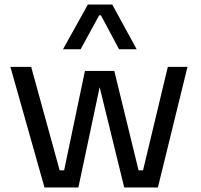

<svg xmlns="http://www.w3.org/2000/svg" viewBox="-20 -830 888 850"><path d="M327 0H248L356 -516H486L612 0H530L404 -514H436ZM310 0H199V-76H310ZM265 0H177L26 -534H118ZM661 0H550V-76H661ZM679 0H595L723 -534H810ZM337 -612H259L369 -810H477L585 -612H507L427 -762H419Z"/></svg>

Font: Sora Variable
Style: Regular
Weight: 400
Designer: Jonathan Barnbrook, Julián Moncada
Foundry: Barnbrook Fonts
Version: Version 2.000